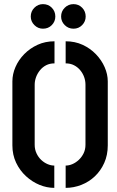

<svg xmlns="http://www.w3.org/2000/svg" viewBox="-20 -905 565 930"><path d="M336 -766Q311 -766 293.5 -783.5Q276 -801 276 -825Q276 -850 293.5 -867.5Q311 -885 336 -885Q361 -885 378 -867.5Q395 -850 395 -825Q395 -801 378 -783.5Q361 -766 336 -766ZM188 -766Q164 -766 146.5 -783.5Q129 -801 129 -825Q129 -850 146.5 -867.5Q164 -885 188 -885Q214 -885 231 -867.5Q248 -850 248 -825Q248 -801 231 -783.5Q214 -766 188 -766ZM298 5V-103Q314 -103 330.5 -110Q347 -117 361.5 -130.5Q376 -144 385 -162.5Q394 -181 394 -204V-495Q394 -514 387.5 -532Q381 -550 368.5 -565Q356 -580 338.5 -589Q321 -598 298 -598V-705Q343 -705 380 -688Q417 -671 444.5 -642.5Q472 -614 487 -579.5Q502 -545 502 -511V-201Q502 -154 485 -116Q468 -78 439.5 -51Q411 -24 374 -9.5Q337 5 298 5ZM243 5Q207 5 171.5 -9.5Q136 -24 106 -51.5Q76 -79 58 -117Q40 -155 40 -201V-511Q40 -546 55 -580.5Q70 -615 97.5 -643Q125 -671 162 -688Q199 -705 244 -705V-598Q221 -598 203.5 -589Q186 -580 173.5 -564.5Q161 -549 154.5 -531Q148 -513 148 -495V-204Q148 -181 157 -162Q166 -143 180 -130Q194 -117 210.5 -110Q227 -103 243 -103Z"/></svg>

Font: Stick No Bills SemiBold
Style: Regular
Weight: 600
Designer: Kosala Senevirathne, Siva Puranthara, Lasantha Premarathna, Tharique Azeez
Foundry: mooniak
Version: Version 2.000